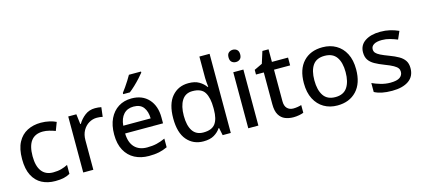

<svg xmlns="http://www.w3.org/2000/svg" viewBox="-60 -1269 3916 1781"><g transform="rotate(-15 1898.0 -378.0)"><path d="M300 10Q227 10 171.5 -19Q116 -48 84.5 -109Q53 -170 53 -266Q53 -365 86 -427Q119 -489 176.5 -518.5Q234 -548 307 -548Q350 -548 389 -539Q428 -530 453 -517L423 -438Q397 -448 365.5 -456Q334 -464 305 -464Q154 -464 154 -267Q154 -172 191.5 -122.5Q229 -73 301 -73Q345 -73 379.5 -82.5Q414 -92 442 -107V-21Q414 -5 381 2.5Q348 10 300 10Z M828 -548Q842 -548 859 -546.5Q876 -545 888 -542L877 -452Q850 -458 822 -458Q781 -458 745.5 -437Q710 -416 688 -377Q666 -338 666 -285V0H569V-538H647L659 -441H664Q689 -484 730.5 -516Q772 -548 828 -548Z M1178 -548Q1282 -548 1342 -482Q1402 -416 1402 -305V-249H1038Q1040 -162 1083 -116.5Q1126 -71 1203 -71Q1255 -71 1295 -80.5Q1335 -90 1377 -109V-26Q1336 -7 1295.5 1.5Q1255 10 1199 10Q1122 10 1063 -21Q1004 -52 970.5 -113.5Q937 -175 937 -265Q937 -354 967.5 -417Q998 -480 1052 -514Q1106 -548 1178 -548ZM1177 -470Q1117 -470 1081.5 -431.5Q1046 -393 1040 -323H1303Q1302 -389 1272 -429.5Q1242 -470 1177 -470ZM1329 -756Q1315 -738 1289 -709.5Q1263 -681 1233 -652.5Q1203 -624 1179 -606H1115V-618Q1130 -637 1148 -663Q1166 -689 1183.5 -716.5Q1201 -744 1213 -766H1329Z M1723 10Q1625 10 1565 -60Q1505 -130 1505 -268Q1505 -406 1565.5 -477Q1626 -548 1725 -548Q1786 -548 1825.5 -525Q1865 -502 1889 -468H1895Q1893 -482 1890.5 -508Q1888 -534 1888 -552V-760H1986V0H1908L1893 -72H1888Q1865 -37 1825.5 -13.5Q1786 10 1723 10ZM1743 -70Q1824 -70 1857.5 -115Q1891 -160 1891 -251V-267Q1891 -363 1859.5 -415Q1828 -467 1742 -467Q1674 -467 1640 -413Q1606 -359 1606 -266Q1606 -172 1640 -121Q1674 -70 1743 -70Z M2204 -741Q2226 -741 2242.5 -727Q2259 -713 2259 -682Q2259 -651 2242.5 -637Q2226 -623 2204 -623Q2180 -623 2163.5 -637Q2147 -651 2147 -682Q2147 -713 2163.5 -727Q2180 -741 2204 -741ZM2251 -538V0H2154V-538Z M2606 -69Q2626 -69 2647.5 -72.5Q2669 -76 2684 -81V-7Q2668 0 2640.5 5Q2613 10 2587 10Q2543 10 2507 -4.5Q2471 -19 2449 -55.5Q2427 -92 2427 -158V-463H2352V-508L2430 -545L2466 -659H2525V-538H2680V-463H2525V-160Q2525 -114 2547.5 -91.5Q2570 -69 2606 -69Z M3262 -270Q3262 -136 3193.5 -63Q3125 10 3009 10Q2937 10 2881 -22.5Q2825 -55 2792.5 -117.5Q2760 -180 2760 -270Q2760 -403 2827.5 -475.5Q2895 -548 3012 -548Q3085 -548 3141.5 -515.5Q3198 -483 3230 -421Q3262 -359 3262 -270ZM2861 -270Q2861 -177 2897 -123.5Q2933 -70 3011 -70Q3089 -70 3125 -123.5Q3161 -177 3161 -270Q3161 -363 3124.5 -414.5Q3088 -466 3010 -466Q2932 -466 2896.5 -414.5Q2861 -363 2861 -270Z M3752 -150Q3752 -71 3694 -30.5Q3636 10 3535 10Q3479 10 3438 1.5Q3397 -7 3365 -24V-110Q3399 -94 3445 -80.5Q3491 -67 3537 -67Q3601 -67 3629 -87Q3657 -107 3657 -141Q3657 -160 3646.5 -175Q3636 -190 3608 -206Q3580 -222 3527 -242Q3475 -262 3438.5 -282.5Q3402 -303 3383 -331.5Q3364 -360 3364 -404Q3364 -473 3420 -510.5Q3476 -548 3567 -548Q3617 -548 3659.5 -538Q3702 -528 3742 -510L3709 -435Q3675 -449 3638 -459.5Q3601 -470 3562 -470Q3511 -470 3484.5 -453.5Q3458 -437 3458 -409Q3458 -388 3470.5 -373.5Q3483 -359 3512 -344.5Q3541 -330 3592 -311Q3643 -292 3678.5 -271.5Q3714 -251 3733 -222.5Q3752 -194 3752 -150Z"/></g></svg>

Font: Noto Sans Kayah Li Medium
Style: Regular
Weight: 500
Designer: Monotype Design Team, Sérgio Martins
Foundry: Monotype Imaging Inc.
Version: Version 2.002; ttfautohint (v1.8.4.7-5d5b)